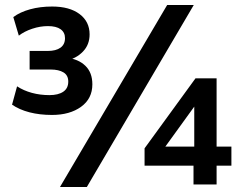

<svg xmlns="http://www.w3.org/2000/svg" viewBox="-20 -735 954 765"><path d="M187 -277Q138 -277 97.5 -287.5Q57 -298 28 -318L48 -391Q74 -374 107 -365Q140 -356 177 -356Q212 -356 232 -369.5Q252 -383 252 -410Q252 -435 233 -446.5Q214 -458 182 -458H98V-532H170Q203 -532 221 -545Q239 -558 239 -583Q239 -606 221.5 -618.5Q204 -631 171 -631Q140 -631 108.5 -620.5Q77 -610 55 -593L33 -667Q60 -687 100 -698Q140 -709 188 -709Q257 -709 297 -679Q337 -649 337 -598Q337 -557 310.5 -529.5Q284 -502 245 -494V-505Q292 -500 320 -473Q348 -446 348 -399Q348 -342 303 -309.5Q258 -277 187 -277ZM326 10H219L646 -715H752ZM751 0V-75H556V-144L759 -423H843V-151H902V-75H843V0ZM754 -151V-324H764L628 -136V-151Z"/></svg>

Font: Mulish ExtraLight
Style: Regular
Weight: 200
Designer: Vernon Adams
Foundry: Vernon Adams
Version: Version 3.603